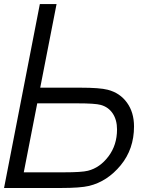

<svg xmlns="http://www.w3.org/2000/svg" viewBox="-28 -937 714 957"><path d="M157.6 -421.9 90.5 -78.1H290.4Q379.6 -78.1 410.2 -85.9Q470.1 -100.9 512.7 -157.6Q555.3 -214.2 555.3 -291.7Q555.3 -339.2 533.9 -371.4Q512.4 -403.6 474 -414.1Q446 -421.9 357.4 -421.9ZM172.5 -500H372.4Q469.4 -500 509.1 -489.6Q569.7 -474 604.8 -425.5Q640 -377 640 -306.6Q640 -194 573.6 -113.3Q507.2 -32.6 416 -10.4Q372.4 0 275.4 0H-7.8L170.6 -916.7H253.9Z"/></svg>

Font: Monoid
Style: Italic
Weight: 400
Width: 4
Italic angle: -11°
Monospace: yes
Version: Version 0.61